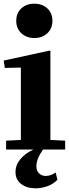

<svg xmlns="http://www.w3.org/2000/svg" viewBox="-22 -810 373 1040"><path d="M247 -536 251 -534V-52L331 -48V0H211Q175 51 175 90Q175 115 189.5 129Q204 143 226 143Q253 143 278 125L280 126L289 164Q265 188 233.5 199Q202 210 170 210Q123 210 92.5 186.5Q62 163 62 122Q62 84 88 52.5Q114 21 159 0H11V-48L91 -52V-442L89 -444L4 -442L-2 -482ZM164 -790Q207 -790 234.5 -764.5Q262 -739 262 -697Q262 -656 234.5 -630Q207 -604 164 -604Q121 -604 93.5 -630Q66 -656 66 -697Q66 -739 93.5 -764.5Q121 -790 164 -790Z"/></svg>

Font: Minipax
Style: Bold
Weight: 700
Designer: Raphaël Ronot, Igor Stepanchenko (Cyrillic)
Foundry: steppetype
Version: Version 1.002